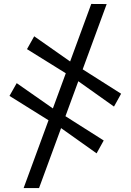

<svg xmlns="http://www.w3.org/2000/svg" viewBox="-20 -789 660 971"><path d="M99.5 162 441.5 -769 519.5 -768.5 177.5 162ZM468.5 -13.5 273.5 -152 233 -176 28 -304 64.5 -368.5 257 -234 296.5 -210.5 504.5 -78.5ZM556.5 -250 361.5 -388.5 321.5 -413 116.5 -540.5 153 -605.5 345.5 -470.5 384.5 -447 592.5 -315Z"/></svg>

Font: Merriweather 72pt
Style: Bold
Weight: 700
Version: Version 2.100